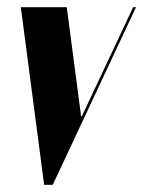

<svg xmlns="http://www.w3.org/2000/svg" viewBox="-20 -515 399 535"><path d="M127 0H103L38 -495H166L206 -191H208L351 -495H359Z"/></svg>

Font: Moniqa Black Ita Display
Style: Italic
Weight: 900
Italic angle: -10°
Designer: Rajesh Rajput
Foundry: Rajesh Rajput
Version: Version 1.000